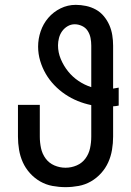

<svg xmlns="http://www.w3.org/2000/svg" viewBox="-20 -763 540 791"><path d="M250 8Q223 8 196 3Q169 -2 145.5 -15.5Q122 -29 103.5 -49.5Q85 -70 74 -94.5Q63 -119 58.5 -146Q54 -173 54 -200V-331H144V-200Q144 -176 149 -152.5Q154 -129 168 -110Q182 -91 204 -81.5Q226 -72 250 -72Q274 -72 296 -81.5Q318 -91 332 -110Q346 -129 351 -152.5Q356 -176 356 -200V-330Q327 -336 300 -347Q273 -358 248.5 -374.5Q224 -391 203.5 -412.5Q183 -434 168.5 -459Q154 -484 145.5 -512.5Q137 -541 137 -571Q137 -603 147.5 -634Q158 -665 179 -689.5Q200 -714 229.5 -728.5Q259 -743 292 -743Q313 -743 334.5 -738.5Q356 -734 375 -723.5Q394 -713 408 -696Q422 -679 430.5 -659.5Q439 -640 442.5 -618.5Q446 -597 446 -575V-398Q452 -399 457.5 -400Q463 -401 469 -402V-328Q463 -327 457.5 -326Q452 -325 446 -325V-200Q446 -173 441.5 -146Q437 -119 426 -94.5Q415 -70 396.5 -49.5Q378 -29 354.5 -15.5Q331 -2 304 3Q277 8 250 8ZM356 -404V-575Q356 -591 353 -606.5Q350 -622 341.5 -635.5Q333 -649 318 -656Q303 -663 288 -663Q272 -663 258.5 -655Q245 -647 236 -634.5Q227 -622 223 -606.5Q219 -591 219 -576Q219 -547 230.5 -519.5Q242 -492 260.5 -469Q279 -446 303.5 -429.5Q328 -413 356 -404Z"/></svg>

Font: Iosevka Custom Medium
Style: Regular
Weight: 500
Monospace: yes
Designer: Belleve Invis
Foundry: Belleve Invis
Version: Version 32.5.0; ttfautohint (v1.8.4)